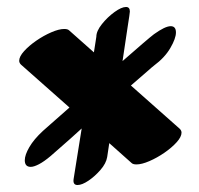

<svg xmlns="http://www.w3.org/2000/svg" viewBox="-20 -752 570 550"><path d="M357 -285 293 -342Q287 -302 287 -302Q284 -284 268 -265.5Q252 -247 233.5 -234.5Q215 -222 202 -222Q188 -222 191 -240Q191 -242 198 -284Q205 -326 214 -384Q179 -352 153.5 -330Q128 -308 125 -305Q106 -289 91.5 -281.5Q77 -274 68 -274Q51 -274 51 -293Q51 -308 64 -330.5Q77 -353 103 -377Q103 -377 124.5 -396Q146 -415 179 -444L40 -567Q35 -572 35 -578Q35 -590 49 -605.5Q63 -621 84 -635.5Q105 -650 127 -659.5Q149 -669 164 -669Q174 -669 178 -665L249 -602Q252 -622 254 -634Q256 -646 256 -647Q256 -663 272 -683Q288 -703 308 -717.5Q328 -732 341 -732Q352 -732 352 -719Q352 -715 345.5 -674Q339 -633 331 -577Q364 -606 388.5 -627Q413 -648 421 -654Q453 -677 469 -677Q484 -677 484 -659Q484 -642 468 -614.5Q452 -587 421 -564Q418 -562 400 -546Q382 -530 355 -507L495 -383Q500 -378 500 -372Q500 -360 486 -344.5Q472 -329 451 -314.5Q430 -300 408 -290.5Q386 -281 371 -281Q361 -281 357 -285Z"/></svg>

Font: Ga Maamli
Style: Regular
Weight: 400
Designer: Afotey Clement Nii Odai, Ama Asantewa Diaka, David Abbey-Thompson
Foundry: Sorkin Type Co.
Version: Version 1.000; ttfautohint (v1.8.4.7-5d5b)